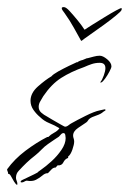

<svg xmlns="http://www.w3.org/2000/svg" viewBox="-48 -466 363 541"><path d="M132 -446Q138 -446 148.5 -434.5Q159 -423 170.5 -409Q182 -395 189 -384Q190 -381 193 -384Q197 -387 212.5 -396.5Q228 -406 246.5 -417.5Q265 -429 279 -436.5Q293 -444 294 -443Q296 -442 295 -440Q294 -438 294 -437Q293 -434 278.5 -422Q264 -410 244 -395.5Q224 -381 206 -368.5Q188 -356 182 -351Q180 -351 180 -352Q171 -368 160 -388Q149 -408 134 -429Q131 -433 128.5 -436.5Q126 -440 126 -443Q126 -446 132 -446ZM0 55Q-4 53 -8.5 45.5Q-13 38 -17 30.5Q-21 23 -25 24Q-25 20 -26.5 17Q-28 14 -28 11Q-7 -18 23.5 -41Q54 -64 85 -80H88Q95 -87 104.5 -92Q114 -97 119 -104V-105Q106 -113 91 -119Q76 -125 65 -136Q55 -144 46.5 -156Q38 -168 38 -182Q38 -204 59 -222.5Q80 -241 97 -251Q102 -257 116.5 -265Q131 -273 146.5 -280.5Q162 -288 169 -291V-290Q176 -295 185 -297L197 -302H199Q207 -304 216 -306.5Q225 -309 233 -309Q242 -309 254 -299Q266 -289 266 -279Q266 -275 260.5 -264.5Q255 -254 248.5 -245Q242 -236 238 -234Q237 -234 236.5 -233.5Q236 -233 235 -233V-235Q240 -241 244.5 -253.5Q249 -266 249 -274Q249 -289 233 -289Q221 -289 210.5 -285.5Q200 -282 189 -277Q152 -264 124.5 -246.5Q97 -229 74 -195Q70 -188 65.5 -180.5Q61 -173 61 -165Q61 -155 68.5 -148.5Q76 -142 84 -138Q87 -136 99 -129Q111 -122 122.5 -115.5Q134 -109 135 -109Q140 -109 145 -113Q150 -117 154 -119Q168 -127 193 -139.5Q218 -152 233 -155L247 -158Q248 -158 250 -156Q249 -155 247 -153.5Q245 -152 243 -151Q237 -145 223.5 -140.5Q210 -136 205 -132Q202 -130 200 -126.5Q198 -123 195 -121Q186 -115 172 -105.5Q158 -96 158 -84Q158 -80 159.5 -76Q161 -72 161 -67Q161 -59 156 -44.5Q151 -30 144 -25V-21Q135 -18 130.5 -8.5Q126 1 114 0L109 6Q102 6 97 11.5Q92 17 87 22H86Q79 22 71.5 28.5Q64 35 53.5 40.5Q43 46 27 43Q23 44 20 46Q17 48 13 48Q10 48 10 46Q10 45 13 42Q17 40 34 32Q51 24 58 20Q58 19 62.5 16Q67 13 68 12Q81 3 97 -11.5Q113 -26 125 -43.5Q137 -61 137 -77Q137 -80 136 -85.5Q135 -91 131 -91Q127 -91 123.5 -87Q120 -83 118 -81Q111 -76 103 -71Q95 -66 87 -60Q77 -53 69 -44.5Q61 -36 51 -28Q38 -18 27 -7.5Q16 3 5 15Q-3 23 -3 35Q-3 39 -1 43.5Q1 48 1 53Z"/></svg>

Font: Qwitcher Grypen
Style: Regular
Weight: 400
Designer: Robert E. Leuschke
Foundry: Robert E. Leuschke
Version: Version 1.100; ttfautohint (v1.8.3)